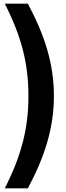

<svg xmlns="http://www.w3.org/2000/svg" viewBox="-20 -820 357 1040"><path d="M6 200H131C220 33 272 -123 272 -300C272 -478 220 -633 131 -800H6C96 -623 134 -476 134 -300C134 -125 96 23 6 200Z"/></svg>

Font: Aspekta 650
Style: Regular
Weight: 650
Designer: Ivo Dolenc
Version: Version 2.000